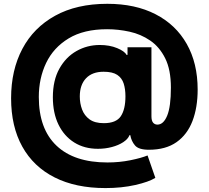

<svg xmlns="http://www.w3.org/2000/svg" viewBox="-20 -752 1074 988"><path d="M522.5 215.8Q369.6 215.8 261 160.9Q152.3 106 94.7 2.4Q37.1 -101.1 37.1 -246.6Q37.1 -391.1 95 -500.5Q152.8 -609.9 263.7 -671.1Q374.5 -732.4 532.2 -732.4Q676.3 -732.4 780.5 -678.7Q884.8 -625 940.9 -525.9Q997.1 -426.8 997.1 -291Q997.1 -199.2 970.5 -129.4Q943.8 -59.6 888.4 -20.5Q833 18.6 746.1 18.6Q693.4 18.6 674.6 -3.7Q655.8 -25.9 650.4 -56.6H646.5Q638.7 -36.6 614.3 -20.5Q589.8 -4.4 555.7 4.6Q521.5 13.7 483.9 13.7Q414.1 13.7 362.1 -18.8Q310.1 -51.3 281 -110.8Q252 -170.4 252 -251.5Q252 -338.4 285.4 -398.4Q318.8 -458.5 373.8 -489.5Q428.7 -520.5 493.2 -520.5Q543.9 -520.5 582.8 -504.4Q621.6 -488.3 630.9 -469.7H636.2V-508.8H759.3V-153.8Q759.3 -130.9 767.8 -120.8Q776.4 -110.8 790 -110.8Q821.3 -110.8 840.3 -157Q859.4 -203.1 859.4 -301.3Q859.4 -393.1 830.1 -451.9Q800.8 -510.7 752.7 -543.5Q704.6 -576.2 646.7 -588.9Q588.9 -601.6 531.2 -601.6Q411.1 -601.6 333.3 -554.4Q255.4 -507.3 217.5 -428.2Q179.7 -349.1 179.7 -252.9Q179.7 -88.9 270.8 -2.4Q361.8 84 532.7 84Q594.7 84 651.1 72.5Q707.5 61 739.3 47.9L779.3 163.1Q746.1 184.1 676 200Q606 215.8 522.5 215.8ZM514.2 -118.2Q577.6 -118.2 601.6 -153.8Q625.5 -189.5 625.5 -256.3Q625.5 -293.5 616.5 -322Q607.4 -350.6 583.3 -366.7Q559.1 -382.8 513.2 -382.8Q454.6 -382.8 422.6 -349.1Q390.6 -315.4 390.6 -255.4Q390.6 -220.2 402.3 -188.7Q414.1 -157.2 440.9 -137.7Q467.8 -118.2 514.2 -118.2Z"/></svg>

Font: Inter Tight ExtraBold
Style: Regular
Weight: 800
Designer: Rasmus Andersson
Foundry: rsms
Version: Version 3.004; ttfautohint (v1.8.4.7-5d5b)